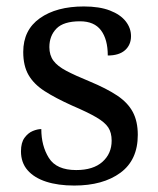

<svg xmlns="http://www.w3.org/2000/svg" viewBox="-20 -565 491 595"><path d="M210 10Q160 10 123 -2Q86 -14 65.5 -37.5Q45 -61 45 -96Q45 -123 56 -138Q67 -153 81.5 -159Q96 -165 108 -165Q108 -113 131.5 -75.5Q155 -38 216 -38Q269 -38 297.5 -63.5Q326 -89 326 -129Q326 -154 315.5 -170Q305 -186 278.5 -201.5Q252 -217 203 -238Q152 -261 118.5 -282.5Q85 -304 68.5 -332.5Q52 -361 52 -404Q52 -472 103.5 -508.5Q155 -545 240 -545Q288 -545 320.5 -532.5Q353 -520 369.5 -499Q386 -478 386 -453Q386 -426 367.5 -409.5Q349 -393 314 -393Q314 -443 293 -471Q272 -499 228 -499Q177 -499 155 -476.5Q133 -454 133 -419Q133 -394 145.5 -377Q158 -360 185.5 -345.5Q213 -331 257 -313Q310 -291 343 -269Q376 -247 391.5 -218Q407 -189 407 -147Q407 -69 353 -29.5Q299 10 210 10Z"/></svg>

Font: Noto Serif Bengali
Style: Regular
Weight: 400
Designer: Juan Bruce, Universal Thirst, Indian Type Foundry and the Monotype Design Team.
Foundry: Monotype Imaging Inc.
Version: Version 2.003